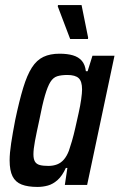

<svg xmlns="http://www.w3.org/2000/svg" viewBox="-20 -730 472 758"><path d="M128 8Q90 8 65.5 -1.5Q41 -11 29.5 -34Q18 -57 18 -97Q18 -125 24 -164.5Q30 -204 40 -256Q56 -332 71.5 -383Q87 -434 106 -463.5Q125 -493 151.5 -505.5Q178 -518 215 -518Q246 -518 268 -511.5Q290 -505 303 -490Q316 -475 319 -449H326L345 -510H432L324 0H236L246 -67H240Q226 -36 207.5 -19.5Q189 -3 169 2.5Q149 8 128 8ZM171 -75Q190 -75 205.5 -81Q221 -87 232.5 -100.5Q244 -114 252 -135Q257 -149 264 -173Q271 -197 277.5 -226Q284 -255 290.5 -284Q297 -313 300.5 -338Q304 -363 304 -377Q304 -409 290.5 -421.5Q277 -434 246 -434Q222 -434 206 -429Q190 -424 179 -406.5Q168 -389 157.5 -353Q147 -317 135 -255Q124 -205 118 -173Q112 -141 112 -121Q112 -102 118 -92Q124 -82 137 -78.5Q150 -75 171 -75ZM257 -576 208 -705 209 -710H302L328 -581L327 -576Z"/></svg>

Font: Saira Condensed Medium
Style: Italic
Weight: 500
Width: 3
Italic angle: -12°
Designer: Hector Gatti with collaboration of the Omnibus-Type team
Foundry: Omnibus-Type
Version: Version 1.101